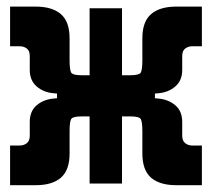

<svg xmlns="http://www.w3.org/2000/svg" viewBox="-20 -542 626 567"><path d="M393.6 -261.7 365.7 -319.8Q392.1 -319.8 396.2 -328.6Q400.4 -337.4 400.4 -364.3V-428.7Q400.4 -478 426 -500.2Q451.7 -522.5 500.5 -522.5H576.2V-405.3H546.9Q536.1 -405.3 527.1 -398.7Q518.1 -392.1 518.1 -376.5V-335.4Q518.1 -304.2 497.6 -286.6Q477.1 -269 447.3 -266.6ZM9.8 4.9V-112.3H39.1Q50.3 -112.3 59.1 -119.1Q67.9 -126 67.9 -141.1V-182.1Q67.9 -213.9 88.4 -231.2Q108.9 -248.5 138.7 -251L192.4 -255.9L220.2 -198.2Q193.8 -198.2 189.7 -189.5Q185.5 -180.7 185.5 -153.8V-88.9Q185.5 -39.6 159.9 -17.3Q134.3 4.9 85.4 4.9ZM148.4 -198.2V-319.8H254.9V-198.2ZM192.4 -261.7 138.7 -266.6Q108.9 -269 88.4 -286.6Q67.9 -304.2 67.9 -335.4V-376.5Q67.9 -392.1 59.1 -398.7Q50.3 -405.3 39.1 -405.3H9.8V-522.5H85.4Q134.3 -522.5 159.9 -500.2Q185.5 -478 185.5 -428.7V-364.3Q185.5 -337.4 189.7 -328.6Q193.8 -319.8 220.2 -319.8ZM244.6 0V-517.6H340.3V0ZM500.5 4.9Q451.7 4.9 426 -17.3Q400.4 -39.6 400.4 -88.9V-153.8Q400.4 -180.7 396.2 -189.5Q392.1 -198.2 365.7 -198.2L393.6 -255.9L447.3 -251Q477.1 -248.5 497.6 -231.2Q518.1 -213.9 518.1 -182.1V-141.1Q518.1 -126 527.1 -119.1Q536.1 -112.3 546.9 -112.3H576.2V4.9ZM326.7 -198.2V-319.8H437.5V-198.2Z"/></svg>

Font: Cascadia Mono PL
Style: Regular
Weight: 400
Monospace: yes
Designer: Aaron Bell
Foundry: Saja Typeworks
Version: Version 2102.003